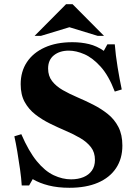

<svg xmlns="http://www.w3.org/2000/svg" viewBox="-20 -880 648 910"><path d="M208 -555Q208 -520 227 -495.5Q246 -471 277.5 -453Q309 -435 346.5 -419Q384 -403 421.5 -384Q459 -365 490.5 -340Q522 -315 541 -278.5Q560 -242 560 -190Q560 -128 530 -83Q500 -38 444 -14Q388 10 309 10Q254 10 210.5 -1Q167 -12 135 -31L118 -1H83Q81 -35 75 -77.5Q69 -120 62 -161.5Q55 -203 48 -234L81 -244Q116 -163 154.5 -116Q193 -69 234.5 -49.5Q276 -30 317 -30Q350 -30 375.5 -40.5Q401 -51 415.5 -71.5Q430 -92 430 -122Q430 -158 411 -182.5Q392 -207 360.5 -225.5Q329 -244 291.5 -260Q254 -276 216.5 -294.5Q179 -313 147.5 -337.5Q116 -362 97 -396.5Q78 -431 78 -481Q78 -541 107.5 -585.5Q137 -630 192 -655Q247 -680 323 -680Q365 -680 402 -671Q439 -662 472 -639L489 -670H524Q528 -619 537.5 -561Q547 -503 557 -456L524 -446Q495 -522 457 -564Q419 -606 380 -623Q341 -640 306 -640Q263 -640 235.5 -618Q208 -596 208 -555ZM443 -710 309 -751 174 -710H144L293 -860H324L473 -710Z"/></svg>

Font: Brygada 1918
Style: Regular
Weight: 400
Designer: Mateusz Machalski | Borys Kosmynka | Przemek Hoffer
Foundry: NIEPODLEGLA 2018
Version: Version 3.006